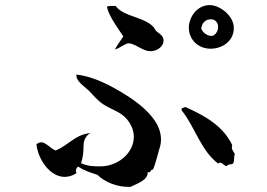

<svg xmlns="http://www.w3.org/2000/svg" viewBox="-20 -750 1040 749"><path d="M892 -644C890 -690 838 -728 802 -730C760 -732 728 -700 719 -662C710 -624 727 -581 771 -565C823 -547 895 -578 892 -644ZM618 -594C617 -615 591 -624 587 -632C574 -659 541 -671 508 -683C477 -694 446 -705 431 -727C419 -726 403 -729 397 -723C406 -685 438 -643 461 -608C453 -595 438 -575 428 -557C446 -561 470 -582 482 -581C516 -579 545 -538 587 -554C601 -559 619 -572 618 -594ZM896 -150C889 -161 881 -169 886 -184C850 -259 779 -299 702 -333C698 -327 685 -333 689 -319C741 -254 764 -162 831 -112C844 -124 852 -102 865 -102C868 -111 883 -107 889 -112C896 -123 891 -134 896 -150ZM601 -167C613 -200 609 -231 595 -260C572 -307 521 -348 475 -377C415 -415 346 -452 278 -459C276 -433 306 -416 326 -397C343 -380 361 -357 383 -343C418 -321 452 -313 475 -285C494 -262 502 -239 502 -216C502 -155 443 -102 373 -101C350 -101 320 -101 296 -114C304 -134 306 -162 306 -182C306 -219 333 -231 333 -231C272 -225 246 -182 197 -163C182 -169 170 -182 158 -189C147 -196 135 -198 122 -187C129 -126 176 -60 232 -60C247 -60 263 -64 279 -75C273 -81 277 -96 285 -100C309 -84 335 -76 360 -68C389 -39 439 -19 489 -21C516 -34 558 -48 556 -78C572 -76 564 -88 577 -89C588 -114 597 -155 601 -167ZM815 -613C802 -604 775 -615 765 -638C767 -665 789 -680 814 -673C839 -660 834 -626 815 -613Z"/></svg>

Font: Yuji Syuku Std R
Style: Regular
Weight: 400
Designer: Kataoka Yuji
Foundry: Kinuta Font Factory
Version: Version 3.000;hotconv 1.0.111;makeotfexe 2.5.65597